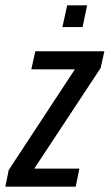

<svg xmlns="http://www.w3.org/2000/svg" viewBox="-44 -703 413 723"><path d="M-24 0 -11 -63 238 -442H74L89 -510H349L335 -447L85 -68H255L241 0ZM191 -601 209 -683H284L267 -601Z"/></svg>

Font: Saira ExtraCondensed Medium
Style: Italic
Weight: 500
Width: 2
Italic angle: -12°
Designer: Hector Gatti with collaboration of the Omnibus-Type team
Foundry: Omnibus-Type
Version: Version 1.101